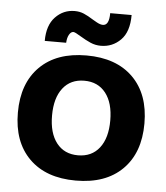

<svg xmlns="http://www.w3.org/2000/svg" viewBox="-51 -739 688 795"><g transform="rotate(5 293.0 -341.5)"><path d="M30 -250Q30 -372 99.5 -441Q169 -510 293 -510Q417 -510 486.5 -441Q556 -372 556 -250Q556 -128 486.5 -59Q417 10 293 10Q169 10 99.5 -59Q30 -128 30 -250ZM414 -250Q414 -323 382 -364Q350 -405 293 -405Q236 -405 204 -364Q172 -323 172 -250Q172 -177 204 -136Q236 -95 293 -95Q350 -95 382 -136Q414 -177 414 -250ZM228 -689Q249 -689 266.5 -681.5Q284 -674 306 -660Q309 -658 323.5 -650Q338 -642 349 -642Q375 -642 375 -693H464Q464 -623 430 -589Q396 -555 348 -555Q325 -555 304.5 -564Q284 -573 261 -587Q237 -602 230 -602Q220 -602 212.5 -589Q205 -576 204 -555H115Q115 -620 148 -654.5Q181 -689 228 -689Z"/></g></svg>

Font: Sarabun ExtraBold
Style: Regular
Weight: 800
Version: Version 1.000; ttfautohint (v1.6)